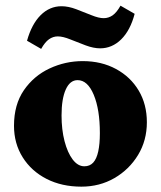

<svg xmlns="http://www.w3.org/2000/svg" viewBox="-20 -663 578 690"><path d="M272.5 7.8Q202.1 7.8 147.5 -20Q92.8 -47.9 61.5 -97.7Q30.3 -147.5 30.3 -210.9Q30.3 -287.1 65.9 -338.9Q101.6 -390.6 158.2 -417Q214.8 -443.4 277.3 -443.4Q344.7 -443.4 397 -415Q449.2 -386.7 478.5 -337.4Q507.8 -288.1 507.8 -223.6Q507.8 -158.2 476.1 -106Q444.3 -53.7 391.1 -22.9Q337.9 7.8 272.5 7.8ZM283.2 -65.4Q302.7 -65.4 314.9 -78.6Q327.1 -91.8 333 -118.7Q338.9 -145.5 338.9 -184.6Q338.9 -269.5 316.9 -322.3Q294.9 -375 258.8 -375Q231.4 -375 216.3 -341.3Q201.2 -307.6 201.2 -248Q201.2 -197.3 211.9 -155.8Q222.7 -114.3 241.2 -89.8Q259.8 -65.4 283.2 -65.4ZM413.1 -642.6 463.9 -613.3Q448.2 -553.7 415.5 -521.5Q382.8 -489.3 339.8 -489.3Q316.4 -489.3 287.6 -500Q258.8 -510.7 232.4 -521.5Q206.1 -532.2 187.5 -532.2Q170.9 -532.2 156.2 -522Q141.6 -511.7 127.9 -487.3L77.1 -516.6Q93.8 -576.2 126 -608.4Q158.2 -640.6 201.2 -640.6Q225.6 -640.6 253.9 -629.9Q282.2 -619.1 308.6 -608.4Q335 -597.7 352.5 -597.7Q370.1 -597.7 384.8 -607.9Q399.4 -618.2 413.1 -642.6Z"/></svg>

Font: Crimson Pro Black
Style: Regular
Weight: 900
Designer: Jacques Le Bailly
Foundry: Baron von Fonthausen
Version: Version 1.003